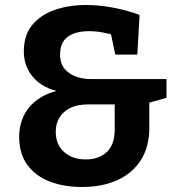

<svg xmlns="http://www.w3.org/2000/svg" viewBox="-20 -736 712 768"><path d="M307.3 12Q236.3 12 179.3 -9.8Q122.3 -31.7 89.5 -76.3Q56.7 -121 56.7 -188.7Q56.7 -237 77.2 -277.2Q97.7 -317.3 140.7 -344.7Q183.7 -372 249 -380.3L253 -364Q166.3 -372.7 120.8 -418.3Q75.3 -464 75.3 -530.3Q75.3 -596 109.5 -636.8Q143.7 -677.7 200.2 -696.8Q256.7 -716 323 -716Q375.7 -716 430.8 -705.8Q486 -695.7 538.3 -676.3L529.3 -517.7H441L421.7 -610.3L448.3 -592Q417.7 -601.3 390.3 -606.3Q363 -611.3 335 -611.3Q282.7 -611.3 251.5 -589.2Q220.3 -567 220.3 -517Q220.3 -469.7 255.5 -444.7Q290.7 -419.7 344.7 -419.7H646V-344.7L563 -321.3L577.3 -346V-225.3Q577.3 -149.3 543.7 -96.2Q510 -43 449.5 -15.5Q389 12 307.3 12ZM322.7 -98.3Q376.3 -98.3 407.5 -128.3Q438.7 -158.3 438.7 -215.7V-336.7L463.7 -318.3H331.7Q288.7 -318.3 260 -303.7Q231.3 -289 217.2 -264.7Q203 -240.3 203 -209.3Q203 -157.3 236.5 -127.8Q270 -98.3 322.7 -98.3Z"/></svg>

Font: Bitter Thin
Style: Regular
Weight: 100
Designer: Sol Matas, and Bitter project Authors
Foundry: Sol Matas
Version: Version 2.002